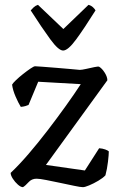

<svg xmlns="http://www.w3.org/2000/svg" viewBox="-20 -774 482 794"><path d="M75 0Q66 0 54 -10.5Q42 -21 33 -35Q24 -49 24 -59Q59 -92 98.5 -138Q138 -184 177.5 -235.5Q217 -287 252.5 -336.5Q288 -386 314 -426L138 -436L98 -340Q94 -338 85.5 -335.5Q77 -333 66 -332Q56 -348 44.5 -374.5Q33 -401 30 -424Q33 -430 46 -442.5Q59 -455 75.5 -468Q92 -481 106 -490.5Q120 -500 125 -500Q131 -500 156 -498Q181 -496 213 -493.5Q245 -491 272 -488.5Q299 -486 310 -485Q318 -485 336 -489Q354 -493 370.5 -496.5Q387 -500 390 -498Q402 -491 413 -473.5Q424 -456 424 -442L170 -92L331 -69L390 -161Q404 -160 415 -156Q426 -152 430 -148Q430 -135 426.5 -105Q423 -75 416 -49Q406 -38 386.5 -26.5Q367 -15 349 -7.5Q331 0 323 0Q313 0 287 -5.5Q261 -11 230 -17.5Q199 -24 171.5 -29.5Q144 -35 131 -35Q111 -35 98 -20.5Q85 -6 75 0ZM241 -565Q222 -565 188 -611.5Q154 -658 107 -731Q111 -736 119 -743.5Q127 -751 137 -754L242 -654L346 -754Q357 -751 364.5 -744Q372 -737 375 -731Q328 -656 294.5 -610.5Q261 -565 241 -565Z"/></svg>

Font: Texturina 72pt Medium
Style: Regular
Weight: 500
Designer: Guillermo Torres Carreño
Foundry: Omnibus-Type
Version: Version 1.002; ttfautohint (v1.8.3)